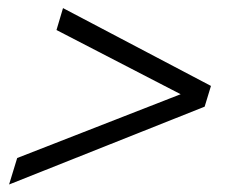

<svg xmlns="http://www.w3.org/2000/svg" viewBox="-20 -488 606 486"><path d="M468 -261.5 460.5 -237.5 123 -412 139.5 -467.5 514 -270.5 498 -218 3 -21 23.5 -88Z"/></svg>

Font: Newsreader 10pt
Style: Italic
Weight: 400
Italic angle: -17°
Version: Version 1.003